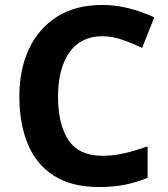

<svg xmlns="http://www.w3.org/2000/svg" viewBox="-20 -744 677 774"><path d="M393 -598Q306 -598 260 -533Q214 -468 214 -355Q214 -241 256.5 -178.5Q299 -116 393 -116Q437 -116 480.5 -126Q524 -136 575 -154V-27Q528 -8 482 1Q436 10 379 10Q269 10 197.5 -35.5Q126 -81 92 -163.5Q58 -246 58 -356Q58 -464 97 -547Q136 -630 210.5 -677Q285 -724 393 -724Q446 -724 499.5 -710.5Q553 -697 602 -674L553 -551Q513 -570 472.5 -584Q432 -598 393 -598Z"/></svg>

Font: Noto Sans Hanifi Rohingya
Style: Regular
Weight: 400
Designer: Monotype Design Team and DaltonMaag
Foundry: Google LLC
Version: Version 2.101